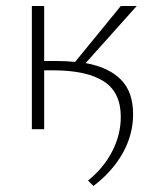

<svg xmlns="http://www.w3.org/2000/svg" viewBox="-20 -430 508 639"><path d="M423 -50Q423 18 388.5 79.5Q354 141 291 189L273 171Q325 129 353.5 73.5Q382 18 382 -41Q382 -123 325 -159.5Q268 -196 155 -196H127V0H86V-410H127V-227H167Q200 -227 230 -224L382 -410H435L265 -220Q342 -206 382.5 -165Q423 -124 423 -50Z"/></svg>

Font: Ysabeau Infant Light
Style: Regular
Weight: 300
Designer: Christian Thalmann (Catharsis Fonts)
Version: Version 0.003